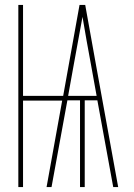

<svg xmlns="http://www.w3.org/2000/svg" viewBox="-20 -755 540 775"><path d="M54 0V-735H73V-368H235L301 -735H324L368 -490L457 0H437L373 -350H322V0H303V-350H252L188 0H168L231 -349H73V0ZM255 -368H370L348 -490Q339 -539 330 -588.5Q321 -638 313 -687Q304 -638 295 -588.5Q286 -539 277 -490Z"/></svg>

Font: Iosevka SS04 Thin
Style: Regular
Weight: 100
Monospace: yes
Designer: Belleve Invis
Foundry: Belleve Invis
Version: Version 19.0.0; ttfautohint (v1.8.4)